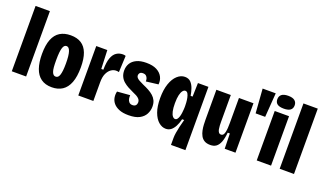

<svg xmlns="http://www.w3.org/2000/svg" viewBox="-80 -1248 3264 1927"><g transform="rotate(20 1552.0 -285.0)"><path d="M45 0V-698H198V0Z M475 14Q405 14 359.5 -19Q314 -52 292 -115Q270 -178 270 -267Q270 -363 294 -423.5Q318 -484 365 -513Q412 -542 479 -542Q548 -542 593 -513Q638 -484 660.5 -425Q683 -366 683 -274Q683 -174 658.5 -110.5Q634 -47 587.5 -16.5Q541 14 475 14ZM476 -100Q490 -100 499.5 -108Q509 -116 515.5 -134.5Q522 -153 525.5 -183.5Q529 -214 529 -258Q529 -303 525.5 -335Q522 -367 515 -387Q508 -407 498.5 -416.5Q489 -426 475 -426Q464 -426 454.5 -418Q445 -410 438.5 -391.5Q432 -373 428.5 -340Q425 -307 425 -258Q425 -213 427.5 -183Q430 -153 437 -134.5Q444 -116 453.5 -108Q463 -100 476 -100Z M755 0V-288V-528H873L881 -329H903Q904 -411 921 -456.5Q938 -502 968 -521.5Q998 -541 1035 -541Q1043 -541 1050.5 -540Q1058 -539 1066 -536L1058 -360Q1053 -362 1044 -363Q1035 -364 1028 -364Q1001 -364 975.5 -347Q950 -330 933 -294Q916 -258 916 -200V0Z M1295 14Q1234 14 1194 -2.5Q1154 -19 1132 -45.5Q1110 -72 1104.5 -105Q1099 -138 1107 -170L1244 -181Q1242 -162 1245.5 -142.5Q1249 -123 1262 -109Q1275 -95 1298 -95Q1322 -95 1333 -108Q1344 -121 1344 -139Q1344 -160 1332 -174.5Q1320 -189 1299.5 -200Q1279 -211 1253 -222Q1228 -233 1201.5 -247.5Q1175 -262 1152 -281.5Q1129 -301 1115.5 -329Q1102 -357 1102 -394Q1102 -437 1122 -470Q1142 -503 1183 -522.5Q1224 -542 1287 -542Q1355 -542 1397.5 -520Q1440 -498 1459.5 -461Q1479 -424 1474 -380L1344 -364Q1345 -379 1340.5 -394.5Q1336 -410 1324 -421Q1312 -432 1289 -432Q1266 -432 1256.5 -420.5Q1247 -409 1247 -395Q1247 -381 1256 -370Q1265 -359 1284 -348.5Q1303 -338 1331 -325Q1364 -311 1393.5 -295Q1423 -279 1445.5 -259Q1468 -239 1480.5 -212.5Q1493 -186 1493 -149Q1493 -107 1473.5 -69.5Q1454 -32 1411 -9Q1368 14 1295 14Z M1799 148V72Q1799 48 1804 17Q1809 -14 1817.5 -51.5Q1826 -89 1838 -132H1816Q1805 -86 1787.5 -53.5Q1770 -21 1747 -3.5Q1724 14 1693 14Q1652 14 1616 -17Q1580 -48 1558 -108Q1536 -168 1536 -257Q1536 -347 1558 -410.5Q1580 -474 1617.5 -508Q1655 -542 1698 -542Q1738 -542 1761 -518.5Q1784 -495 1797 -458Q1810 -421 1816 -382H1837L1841 -528H1953V-248V148ZM1748 -110Q1762 -110 1771.5 -123Q1781 -136 1786.5 -155Q1792 -174 1794.5 -194.5Q1797 -215 1798 -231.5Q1799 -248 1799 -254V-268Q1799 -282 1797.5 -305.5Q1796 -329 1791 -353.5Q1786 -378 1776.5 -395Q1767 -412 1749 -412Q1735 -412 1722 -396Q1709 -380 1701 -346.5Q1693 -313 1693 -259Q1693 -207 1700.5 -174Q1708 -141 1721 -125.5Q1734 -110 1748 -110Z M2169 14Q2129 14 2104.5 -1Q2080 -16 2066.5 -41.5Q2053 -67 2047 -96.5Q2041 -126 2039.5 -156Q2038 -186 2038 -210V-528H2192V-241Q2192 -223 2193 -202.5Q2194 -182 2197.5 -163Q2201 -144 2210 -132.5Q2219 -121 2234 -121Q2250 -121 2258.5 -132Q2267 -143 2271.5 -163.5Q2276 -184 2277.5 -209Q2279 -234 2279 -262V-528H2434V-225V0H2319L2315 -162H2292Q2286 -98 2270.5 -59.5Q2255 -21 2230.5 -3.5Q2206 14 2169 14Z M2489 -440 2470 -698H2610L2591 -440Z M2661 0V-528H2814V0ZM2738 -581Q2690 -581 2667.5 -598Q2645 -615 2645 -648Q2645 -682 2668 -700Q2691 -718 2738 -718Q2785 -718 2807.5 -699.5Q2830 -681 2830 -649Q2830 -615 2807 -598Q2784 -581 2738 -581Z M2906 0V-698H3059V0Z"/></g></svg>

Font: Bricolage Grotesque Condensed ExtraBold
Style: Regular
Weight: 800
Width: 3
Designer: Mathieu Triay
Foundry: Atelier Triay
Version: Version 1.000;gftools[0.9.30]